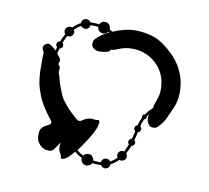

<svg xmlns="http://www.w3.org/2000/svg" viewBox="-103 -841 1047 962"><g transform="rotate(15 420.0 -360.0)"><path d="M680.7 -656.2Q681.6 -656.2 681.6 -656.2Q723.6 -622.1 745.1 -585Q767.6 -547.9 774.4 -512.7Q781.2 -483.4 781.2 -456.1Q781.2 -422.9 771.5 -394.5Q753.9 -342.8 748 -327.1Q742.2 -312.5 729.5 -294.9Q716.8 -276.4 708 -272.5Q704.1 -271.5 697.3 -270.5Q689.5 -268.6 682.6 -271.5Q673.8 -275.4 667 -286.1Q660.2 -295.9 659.2 -309.6Q659.2 -314.5 659.2 -319.3Q659.2 -323.2 659.2 -327.1Q657.2 -325.2 655.3 -321.3Q653.3 -318.4 651.4 -315.4Q652.3 -313.5 652.3 -311.5Q652.3 -309.6 651.4 -307.6Q651.4 -304.7 648.4 -301.8Q646.5 -299.8 643.6 -299.8Q640.6 -293 638.7 -285.2Q635.7 -278.3 634.8 -270.5Q633.8 -268.6 633.8 -265.6Q632.8 -262.7 632.8 -259.8Q637.7 -256.8 640.6 -252Q642.6 -246.1 640.6 -240.2Q639.6 -235.4 636.7 -232.4Q632.8 -229.5 628.9 -227.5Q627.9 -217.8 626 -207Q625 -196.3 622.1 -185.5Q627 -181.6 628.9 -176.8Q630.9 -171.9 628.9 -166Q627.9 -161.1 624 -158.2Q620.1 -154.3 615.2 -153.3Q612.3 -142.6 608.4 -131.8Q604.5 -121.1 599.6 -111.3Q604.5 -106.4 606.4 -99.6Q608.4 -93.8 606.4 -86.9Q603.5 -77.1 594.7 -72.3Q585.9 -67.4 576.2 -70.3Q576.2 -70.3 575.2 -70.3Q575.2 -70.3 575.2 -70.3Q569.3 -63.5 562.5 -56.6Q556.6 -50.8 548.8 -44.9Q546.9 -43 543.9 -42Q541 -40 538.1 -38.1Q538.1 -36.1 538.1 -33.2Q538.1 -31.2 537.1 -28.3Q534.2 -18.6 525.4 -13.7Q516.6 -8.8 506.8 -11.7Q502.9 -12.7 499 -15.6Q496.1 -18.6 493.2 -21.5Q482.4 -19.5 471.7 -19.5Q460 -18.6 448.2 -19.5Q444.3 -8.8 433.6 -3.9Q426.8 0 419.9 0Q416 0 412.1 -1Q402.3 -3.9 396.5 -12.7Q390.6 -20.5 390.6 -31.2Q379.9 -35.2 370.1 -40Q360.4 -45.9 351.6 -52.7Q341.8 -39.1 334 -29.3Q326.2 -19.5 322.3 -15.6Q304.7 -1 298.8 -1Q292 0 291 -2Q290 -4.9 288.1 -9.8Q286.1 -14.6 285.2 -17.6Q283.2 -20.5 276.4 -31.2Q269.5 -41 268.6 -58.6Q267.6 -63.5 268.6 -68.4Q268.6 -73.2 268.6 -78.1Q262.7 -66.4 254.9 -53.7Q248 -41 243.2 -34.2Q234.4 -23.4 218.8 -23.4Q204.1 -22.5 192.4 -27.3Q179.7 -31.2 165 -47.9Q150.4 -64.5 150.4 -94.7Q149.4 -124 173.8 -138.7Q198.2 -153.3 198.2 -160.2Q199.2 -166 189.5 -175.8Q179.7 -185.5 161.1 -208Q141.6 -230.5 127.9 -252Q113.3 -274.4 96.7 -314.5Q89.8 -331.1 85 -353.5Q80.1 -376 77.1 -399.4Q73.2 -434.6 71.3 -461.9Q70.3 -489.3 70.3 -489.3Q70.3 -489.3 61.5 -506.8Q58.6 -512.7 58.6 -517.6Q58.6 -528.3 72.3 -537.1Q82 -543.9 96.7 -536.1Q111.3 -528.3 124 -516.6Q125 -520.5 126 -525.4Q127 -530.3 127.9 -535.2Q123 -538.1 121.1 -543Q119.1 -547.9 121.1 -553.7Q122.1 -558.6 126 -562.5Q129.9 -565.4 134.8 -566.4Q137.7 -577.1 141.6 -587.9Q145.5 -598.6 150.4 -608.4Q145.5 -613.3 143.6 -620.1Q141.6 -626 143.6 -632.8Q146.5 -642.6 155.3 -647.5Q164.1 -652.3 173.8 -650.4Q173.8 -650.4 174.8 -649.4Q174.8 -649.4 174.8 -649.4Q180.7 -656.2 187.5 -663.1Q193.4 -668.9 201.2 -674.8Q203.1 -676.8 206.1 -678.7Q209 -679.7 211.9 -681.6Q211.9 -684.6 211.9 -686.5Q211.9 -688.5 212.9 -691.4Q215.8 -701.2 224.6 -706.1Q233.4 -710.9 243.2 -708Q247.1 -707 251 -704.1Q253.9 -702.1 256.8 -698.2Q267.6 -700.2 278.3 -700.2Q290 -701.2 301.8 -700.2Q305.7 -710.9 316.4 -716.8Q323.2 -719.7 330.1 -719.7Q334 -719.7 337.9 -718.8Q347.7 -715.8 353.5 -708Q359.4 -699.2 359.4 -688.5Q363.3 -687.5 367.2 -685.5Q372.1 -683.6 376 -681.6Q391.6 -690.4 413.1 -699.2Q433.6 -708 459 -713.9Q504.9 -723.6 562.5 -714.8Q620.1 -706.1 680.7 -656.2ZM672.9 -383.8Q673.8 -385.7 681.6 -418.9Q690.4 -452.1 679.7 -495.1Q674.8 -518.6 661.1 -542Q647.5 -566.4 622.1 -586.9Q596.7 -607.4 570.3 -616.2Q543.9 -625 519.5 -626Q474.6 -627 443.4 -613.3Q411.1 -598.6 410.2 -597.7Q407.2 -595.7 404.3 -594.7Q401.4 -593.8 398.4 -593.8Q394.5 -594.7 392.6 -592.8Q390.6 -589.8 387.7 -585.9Q384.8 -581.1 374 -577.1Q363.3 -572.3 339.8 -569.3Q327.1 -567.4 315.4 -572.3Q303.7 -576.2 297.9 -585Q293.9 -590.8 293.9 -597.7Q293.9 -605.5 293.9 -609.4Q295.9 -619.1 310.5 -634.8Q326.2 -650.4 338.9 -659.2Q342.8 -661.1 347.7 -665Q353.5 -668.9 360.4 -672.9Q359.4 -673.8 358.4 -674.8Q356.4 -674.8 355.5 -675.8Q350.6 -667 340.8 -663.1Q332 -659.2 322.3 -662.1Q312.5 -664.1 307.6 -670.9Q301.8 -677.7 300.8 -686.5Q290 -687.5 280.3 -686.5Q270.5 -686.5 260.7 -684.6Q260.7 -683.6 260.7 -681.6Q260.7 -679.7 259.8 -677.7Q257.8 -668 249 -663.1Q240.2 -658.2 230.5 -661.1Q226.6 -662.1 223.6 -664.1Q219.7 -666 217.8 -668.9Q215.8 -668 212.9 -666Q210.9 -665 209 -663.1Q203.1 -659.2 197.3 -653.3Q191.4 -647.5 186.5 -641.6Q189.5 -636.7 191.4 -631.8Q192.4 -626 190.4 -620.1Q188.5 -610.4 179.7 -605.5Q171.9 -600.6 163.1 -602.5Q158.2 -592.8 155.3 -583Q151.4 -573.2 148.4 -563.5Q153.3 -559.6 154.3 -554.7Q156.2 -549.8 155.3 -543.9Q153.3 -539.1 149.4 -536.1Q146.5 -532.2 141.6 -532.2Q139.6 -524.4 138.7 -517.6Q137.7 -510.7 136.7 -504.9Q141.6 -500 145.5 -495.1Q149.4 -491.2 152.3 -488.3Q162.1 -477.5 158.2 -466.8Q155.3 -456.1 155.3 -456.1Q155.3 -456.1 159.2 -451.2Q163.1 -446.3 166 -443.4Q168.9 -439.5 168 -427.7Q167 -416 170.9 -409.2Q174.8 -403.3 184.6 -374Q195.3 -345.7 213.9 -311.5Q219.7 -299.8 230.5 -287.1Q242.2 -273.4 253.9 -261.7Q277.3 -239.3 299.8 -223.6Q321.3 -207 323.2 -207Q326.2 -207 329.1 -207Q333 -208 335 -207Q339.8 -210.9 346.7 -215.8Q354.5 -221.7 363.3 -226.6Q378.9 -233.4 391.6 -233.4Q404.3 -233.4 407.2 -233.4Q410.2 -233.4 415 -234.4Q420.9 -236.3 423.8 -236.3Q425.8 -235.4 428.7 -230.5Q431.6 -225.6 427.7 -202.1Q425.8 -191.4 414.1 -163.1Q401.4 -134.8 383.8 -103.5Q379.9 -95.7 375 -87.9Q370.1 -80.1 365.2 -72.3Q364.3 -70.3 363.3 -67.4Q362.3 -65.4 360.4 -62.5Q368.2 -57.6 376 -52.7Q384.8 -47.9 394.5 -43.9Q399.4 -52.7 409.2 -56.6Q418 -60.5 428.7 -58.6Q437.5 -55.7 442.4 -48.8Q448.2 -42 450.2 -33.2Q460 -33.2 469.7 -33.2Q480.5 -33.2 489.3 -35.2Q489.3 -37.1 489.3 -38.1Q489.3 -40 490.2 -42Q493.2 -51.8 502 -56.6Q510.7 -61.5 520.5 -58.6Q523.4 -57.6 527.3 -55.7Q530.3 -53.7 532.2 -50.8Q534.2 -52.7 537.1 -53.7Q539.1 -54.7 541 -56.6Q547.9 -61.5 552.7 -66.4Q558.6 -72.3 563.5 -78.1Q560.5 -83 558.6 -88.9Q557.6 -94.7 559.6 -100.6Q561.5 -109.4 570.3 -114.3Q578.1 -119.1 587.9 -117.2Q591.8 -127 594.7 -136.7Q598.6 -146.5 601.6 -157.2Q597.7 -160.2 595.7 -165Q593.8 -169.9 594.7 -175.8Q596.7 -180.7 600.6 -184.6Q604.5 -187.5 608.4 -188.5Q611.3 -199.2 612.3 -210Q614.3 -220.7 615.2 -229.5Q610.4 -232.4 607.4 -238.3Q605.5 -244.1 607.4 -250Q608.4 -253.9 611.3 -256.8Q615.2 -260.7 619.1 -261.7Q619.1 -264.6 620.1 -267.6Q620.1 -270.5 621.1 -273.4Q622.1 -281.2 625 -289.1Q627 -296.9 629.9 -304.7Q628.9 -306.6 628.9 -308.6Q627.9 -311.5 628.9 -313.5Q629.9 -317.4 632.8 -320.3Q635.7 -322.3 639.6 -322.3Q645.5 -333 651.4 -341.8Q658.2 -349.6 663.1 -355.5Q663.1 -356.4 664.1 -357.4Q665 -359.4 666 -359.4Q669.9 -363.3 671.9 -366.2Q673.8 -368.2 671.9 -371.1Q670.9 -375 670.9 -377.9Q671.9 -380.9 672.9 -383.8Z"/></g></svg>

Font: No Time for a New Roman
Style: XXL
Weight: 400
Monospace: yes
Designer: Arthur Shnapir
Foundry: Arthur Shnapir
Version: Version_01